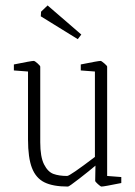

<svg xmlns="http://www.w3.org/2000/svg" viewBox="-20 -676 496 706"><path d="M83 -163V-413L31 -417V-439Q95 -452 104 -452Q108 -452 118 -443Q128 -434 128 -431V-153Q128 -99 142 -71.5Q156 -44 176.5 -36.5Q197 -29 227 -29Q237 -29 329 -99V-413L277 -417V-439Q341 -452 350 -452Q353 -452 363.5 -443Q374 -434 374 -431V-29L426 -25V-3Q362 10 353 10Q350 10 340 1Q330 -8 330 -11L331 -67Q310 -49 272 -19.5Q234 10 230 10Q175 10 143.5 -5.5Q112 -21 97.5 -58.5Q83 -96 83 -163ZM130 -616 131 -633 155 -656 279 -549 266 -532Z"/></svg>

Font: Grenze ExtraLight
Style: Regular
Weight: 275
Designer: Renata Polastri
Foundry: Omnibus-Type
Version: Version 1.002; ttfautohint (v1.8)